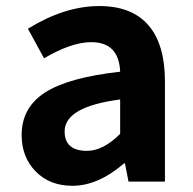

<svg xmlns="http://www.w3.org/2000/svg" viewBox="-20 -594 631 628"><path d="M216.8 13.7Q142.6 13.7 96.7 -33.2Q50.8 -80.1 50.8 -152.3Q50.8 -242.2 127.4 -291.5Q204.1 -340.8 373 -359.4Q369.1 -456.1 278.3 -456.1Q213.9 -456.1 124 -403.3L71.3 -500Q191.4 -574.2 304.7 -574.2Q411.1 -574.2 465.3 -511.7Q519.5 -449.2 519.5 -327.1V0H400.4L388.7 -59.6H385.7Q300.8 13.7 216.8 13.7ZM264.6 -100.6Q317.4 -100.6 373 -156.2V-268.6Q191.4 -245.1 191.4 -164.1Q191.4 -100.6 264.6 -100.6Z"/></svg>

Font: Bpmf Zihi Sans Bold
Style: Bold
Weight: 700
Foundry: But Ko
Version: Version 1.320